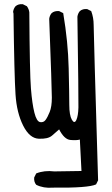

<svg xmlns="http://www.w3.org/2000/svg" viewBox="-20 -778 540 924"><path d="M234.4 125Q189.5 128.9 154.3 111.3Q142.6 97.7 144.5 76.2L154.3 56.6Q193.4 41 241.2 46.9L372.1 44.9L364.3 -106.4Q347.7 -101.6 318.4 -104.5Q289.1 -107.4 264.6 -155.3Q250 -142.6 230.5 -125.5Q210.9 -108.4 166.5 -110.4Q122.1 -112.3 91.3 -173.8Q60.5 -235.4 54.7 -323.2Q48.8 -411.1 44.9 -712.9L43 -720.7Q44.9 -736.3 54.7 -748Q68.4 -759.8 89.8 -757.8L109.4 -748Q119.1 -734.4 121.1 -718.8Q123 -424.8 128.9 -351.6Q134.8 -278.3 145.5 -235.8Q156.2 -193.4 172.9 -190.4Q189.5 -187.5 199.2 -200.7Q209 -213.9 219.2 -239.3Q229.5 -264.6 229.5 -308.1Q229.5 -351.6 216.8 -687.5Q218.8 -703.1 228.5 -714.8Q242.2 -726.6 264.6 -724.6L284.2 -714.8Q307.6 -576.2 310.5 -449.7Q313.5 -323.2 313.5 -273.4Q313.5 -223.6 325.7 -202.1Q337.9 -180.7 347.2 -200.2Q356.4 -219.7 357.4 -261.2Q358.4 -302.7 352.5 -697.3Q354.5 -712.9 364.3 -724.6Q377.9 -736.3 399.4 -734.4L418.9 -724.6Q430.7 -693.4 430.7 -658.2Q430.7 -623 452.1 89.8L442.4 109.4Q405.3 127 234.4 125Z"/></svg>

Font: JasonHandwriting1
Style: Regular
Weight: 400
Version: Version 1.48.20